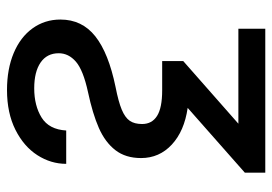

<svg xmlns="http://www.w3.org/2000/svg" viewBox="-135 -435 781 551"><g transform="rotate(90 255.5 -159.5)"><path d="M475.6 -530.3V-471.7L289.6 -307.6Q356.4 -297.9 395 -262Q433.6 -226.1 433.6 -173.8Q433.6 -129.4 410.9 -100.1Q388.2 -70.8 347.2 -52.7Q306.2 -34.7 244.1 -21.5Q181.2 -7.8 157 13.2Q132.8 34.2 132.8 62.5Q132.8 96.2 159.4 114.5Q186 132.8 233.4 132.8Q283.2 132.8 317.4 111.6Q351.6 90.3 354.5 41H450.2Q450.2 85 425.3 123.8Q400.4 162.6 352.3 186.8Q304.2 210.9 238.3 210.9Q178.2 210.9 132.3 191.7Q86.4 172.4 61.3 137.5Q36.1 102.5 36.1 57.6Q36.1 -4.4 84.2 -42.5Q132.3 -80.6 229.5 -100.6Q272 -108.9 294.7 -118.4Q317.4 -127.9 326.7 -141.4Q335.9 -154.8 335.9 -176.8Q335.9 -205.1 312.7 -219.7Q289.6 -234.4 239.3 -234.4H155.3V-294.9L335 -453.1H62.5V-530.3Z"/></g></svg>

Font: Pretendard
Style: Regular
Weight: 400
Designer: Base glyphs from Inter by Rasmus Andersson; Hangeul glyphs from Noto Sans CJK(Source Han Sans) by Jang Soo-young and Kan
Foundry: Kil Hyung-jin
Version: Version 1.309